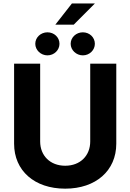

<svg xmlns="http://www.w3.org/2000/svg" viewBox="-20 -1103 769 1133"><path d="M512.4 -727.3V-268.1C512.4 -185 454.2 -125 364.7 -125C275.6 -125 217 -185 217 -268.1V-727.3H63.2V-255C63.2 -95.9 183.2 10.3 364.7 10.3C545.5 10.3 666.2 -95.9 666.2 -255V-727.3ZM188.2 -844.5C188.2 -807.5 220.9 -776.3 259.9 -776.3C299.7 -776.3 331 -807.5 331 -844.5C331 -882.5 299.7 -912.3 259.9 -912.3C220.9 -912.3 188.2 -882.5 188.2 -844.5ZM306.5 -957.4H415.1L540.1 -1082.7H404.5ZM397 -844.5C397 -807.5 429.7 -776.3 468.8 -776.3C508.5 -776.3 539.8 -807.5 539.8 -844.5C539.8 -882.5 508.5 -912.3 468.8 -912.3C429.7 -912.3 397 -882.5 397 -844.5Z"/></svg>

Font: Magic Ui Pro
Style: Bold
Weight: 700
Designer: Stefan Endress, Andreas Faust
Version: Version 1.000;FEAKit 1.0